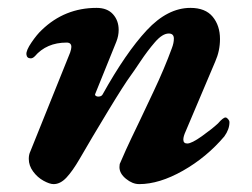

<svg xmlns="http://www.w3.org/2000/svg" viewBox="-20 -453 638 487"><path d="M53 -50Q53 -61 57 -69L158 -320Q161 -329 161 -334Q161 -345 149 -345Q98 -345 68 -310Q63 -305 58 -305Q48 -305 47 -315Q46 -325 60 -345.5Q74 -366 86 -377Q144 -433 225 -433Q252 -433 266.5 -417Q281 -401 281 -377Q281 -362 275 -347L222 -216L221 -213Q221 -211 223.5 -209.5Q226 -208 229 -208Q237 -208 240 -213Q299 -319 352 -376Q405 -433 463 -433Q501 -433 519.5 -410.5Q538 -388 538 -354Q538 -324 526 -297L451 -120Q445 -107 445 -99Q445 -89 455 -89Q466 -89 492 -107.5Q518 -126 533 -140Q546 -155 552 -155Q555 -155 558.5 -151Q562 -147 562 -143Q562 -125 549 -107Q504 -54 444 -20Q384 14 333 14Q316 14 299.5 0.5Q283 -13 283 -29Q283 -37 285 -40Q300 -75 313 -102Q326 -129 336 -150Q343 -165 370 -222Q397 -279 416 -331Q421 -344 421 -355Q421 -368 408 -368Q392 -368 373 -346Q354 -324 336 -297Q318 -270 312 -262Q295 -239 253.5 -170.5Q212 -102 182 -50Q164 -19 148.5 -2.5Q133 14 116 14Q106 14 90.5 5.5Q75 -3 64 -18Q53 -33 53 -50Z"/></svg>

Font: EB Garamond
Style: Bold Italic
Weight: 700
Italic angle: -17.2°
Designer: Georg Duffner and Octavio Pardo
Foundry: Georg Duffner
Version: Version 1.000